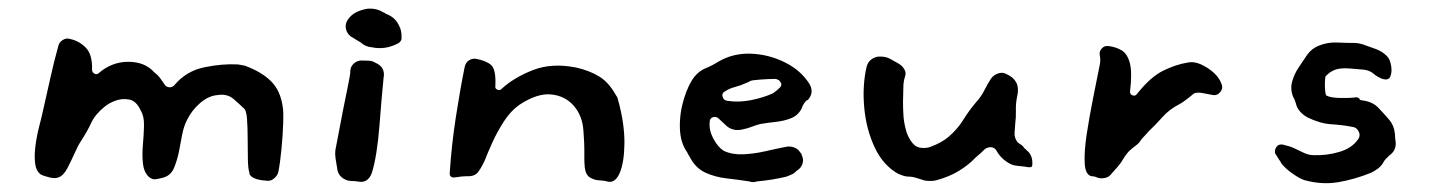

<svg xmlns="http://www.w3.org/2000/svg" viewBox="-20 -408 3264 438"><path d="M625 -164Q627 -154 626 -126Q625 -98 622 -67Q619 -36 615 -16Q614 -11 611 -7Q608 -3 604 0Q597 6 586 4Q556 2 549 -11V-14Q546 -22 545.5 -43.5Q545 -65 545 -90.5Q545 -116 543.5 -136.5Q542 -157 536 -161Q528 -169 513 -182Q498 -195 475 -191Q455 -189 436 -172.5Q417 -156 406 -133Q399 -119 395.5 -100.5Q392 -82 388 -61Q384 -42 377 -25Q370 -8 353 -3Q342 0 334.5 1Q327 2 319 -5Q308 -16 306 -35.5Q304 -55 306 -77.5Q308 -100 308.5 -121.5Q309 -143 301 -156Q291 -178 274.5 -181Q258 -184 242.5 -178Q227 -172 218 -164Q197 -147 188 -127.5Q179 -108 164 -85Q158 -76 150 -58Q142 -40 133.5 -24Q125 -8 115 -4Q107 0 94 -3Q81 -6 73 -10Q62 -18 60 -36Q58 -54 61 -76.5Q64 -99 69.5 -120Q75 -141 78 -155Q86 -190 94.5 -228.5Q103 -267 113 -303Q115 -312 123.5 -317Q132 -322 140 -319Q160 -315 175.5 -299.5Q191 -284 190 -249Q190 -243 195.5 -240Q201 -237 205 -241Q235 -267 272.5 -267Q310 -267 331 -244Q340 -237 345.5 -229.5Q351 -222 355 -216Q358 -210 365.5 -209Q373 -208 378 -214Q405 -246 446 -254.5Q487 -263 523 -261Q528 -260 531.5 -259.5Q535 -259 539 -258Q577 -244 598.5 -222.5Q620 -201 625 -164Z M896 -325Q896 -324 896 -321Q896 -318 895 -316Q894 -314 891.5 -311.5Q889 -309 886 -308Q858 -294 829 -300Q814 -301 803 -311Q797 -315 791.5 -318Q786 -321 780 -325Q771 -332 769 -343Q767 -354 774 -364Q782 -375 793.5 -380.5Q805 -386 818 -388Q838 -390 854 -380Q857 -379 859 -377.5Q861 -376 864 -375Q883 -367 891 -348Q896 -339 896 -325ZM855 -230Q853 -211 850.5 -181.5Q848 -152 845.5 -120Q843 -88 838.5 -59.5Q834 -31 828 -13Q819 11 796 6Q790 5 784.5 5Q779 5 774 4Q751 -3 749 -25Q747 -36 745.5 -46.5Q744 -57 745 -65Q747 -74 751.5 -99Q756 -124 762 -154Q768 -184 773 -208.5Q778 -233 779 -241V-244Q779 -255 786 -262Q793 -269 803 -270Q813 -270 821.5 -269.5Q830 -269 836 -265Q860 -255 855 -230Z M1390 -180Q1405 -125 1404.5 -81Q1404 -37 1393.5 -13Q1383 11 1365 6Q1360 4 1348 3.5Q1336 3 1326 -3Q1316 -9 1314 -26Q1313 -38 1313 -46Q1313 -54 1313 -68Q1313 -82 1311 -109Q1309 -143 1289.5 -166Q1270 -189 1238 -192.5Q1206 -196 1165 -169Q1145 -155 1129.5 -131Q1114 -107 1103 -82.5Q1092 -58 1085 -40Q1079 -27 1071 -16Q1063 -5 1045 -6Q1034 -6 1019.5 -3.5Q1005 -1 1006 -14Q1010 -77 1020 -141.5Q1030 -206 1040 -255Q1042 -265 1049.5 -270Q1057 -275 1065 -274Q1088 -270 1100 -260Q1112 -250 1110 -211Q1109 -206 1114.5 -203.5Q1120 -201 1124 -205Q1152 -231 1195.5 -248Q1239 -265 1294 -254Q1325 -247 1347 -233.5Q1369 -220 1385 -191Q1389 -186 1390 -180Z M1825 -219Q1839 -198 1823 -180Q1822 -180 1821.5 -179.5Q1821 -179 1820 -179Q1812 -171 1809 -161Q1801 -145 1785 -138.5Q1769 -132 1750 -130Q1731 -128 1714 -125Q1703 -122 1694 -118.5Q1685 -115 1675 -113Q1651 -107 1635 -123Q1631 -127 1627 -130.5Q1623 -134 1619 -138Q1613 -143 1606 -140.5Q1599 -138 1599 -130Q1597 -111 1607.5 -91.5Q1618 -72 1631 -64Q1650 -55 1675 -56Q1700 -57 1726 -63Q1752 -69 1773 -73Q1781 -75 1790.5 -72Q1800 -69 1805 -61Q1806 -60 1807.5 -58Q1809 -56 1809 -54Q1814 -44 1810.5 -34Q1807 -24 1798 -19Q1798 -18 1797 -18Q1796 -18 1795 -16Q1791 -12 1785 -9.5Q1779 -7 1774 -5Q1757 -1 1741.5 1.5Q1726 4 1706 6Q1698 9 1690 6Q1665 2 1638 -1Q1611 -4 1588.5 -14.5Q1566 -25 1553 -51Q1552 -53 1550.5 -55Q1549 -57 1548 -60Q1532 -82 1531 -115.5Q1530 -149 1540 -182Q1550 -215 1565 -234Q1576 -247 1590 -252.5Q1604 -258 1620 -268Q1653 -287 1693 -285.5Q1733 -284 1769 -266.5Q1805 -249 1825 -219ZM1760 -221Q1759 -224 1756 -225.5Q1753 -227 1750 -228Q1735 -228 1714.5 -226.5Q1694 -225 1691 -223Q1689 -221 1683 -219Q1670 -213 1656.5 -209.5Q1643 -206 1633 -199Q1626 -195 1628.5 -187Q1631 -179 1639 -178Q1665 -174 1693 -179.5Q1721 -185 1743 -195Q1752 -201 1760 -209Q1765 -216 1760 -221Z M2335 -38Q2336 -27 2331 -26.5Q2326 -26 2317 -28Q2305 -29 2295.5 -30.5Q2286 -32 2275 -40Q2262 -49 2254 -63Q2250 -71 2242 -72Q2234 -73 2227 -68Q2222 -63 2217 -58.5Q2212 -54 2206 -49Q2190 -32 2168 -18.5Q2146 -5 2117 3Q2106 6 2090 4Q2080 1 2071 -2Q2062 -5 2054 -5Q2047 -5 2041 -7Q2035 -9 2030 -11Q1995 -30 1975.5 -71.5Q1956 -113 1951.5 -163Q1947 -213 1957 -256Q1960 -267 1968.5 -273Q1977 -279 1987 -279Q1993 -279 1999 -278Q2005 -277 2012 -273Q2019 -269 2028 -264Q2037 -259 2041 -253Q2048 -244 2045 -235Q2042 -226 2041 -216Q2041 -209 2040.5 -196.5Q2040 -184 2040 -176Q2040 -160 2041 -144.5Q2042 -129 2046 -114Q2050 -96 2062 -81Q2064 -80 2064 -79.5Q2064 -79 2065 -78Q2072 -71 2084.5 -70.5Q2097 -70 2105 -74Q2129 -83 2144 -96Q2164 -113 2177 -134Q2190 -155 2206 -174Q2218 -187 2225.5 -202Q2233 -217 2241 -229Q2247 -237 2257 -240.5Q2267 -244 2276 -239Q2292 -232 2298.5 -219.5Q2305 -207 2300 -186Q2297 -171 2297.5 -156Q2298 -141 2296 -126Q2295 -116 2294.5 -104.5Q2294 -93 2301 -84Q2304 -81 2307.5 -79Q2311 -77 2314 -74Q2316 -70 2318 -69Q2320 -68 2322 -65Q2328 -61 2331.5 -53.5Q2335 -46 2335 -38Z M2766 -218Q2771 -208 2764.5 -199Q2758 -190 2748 -191Q2737 -193 2724.5 -195.5Q2712 -198 2704 -195Q2703 -194 2690.5 -184Q2678 -174 2668 -169Q2647 -158 2631.5 -140.5Q2616 -123 2600 -108Q2596 -103 2591.5 -98.5Q2587 -94 2583 -89Q2579 -82 2573 -77.5Q2567 -73 2561 -68Q2556 -64 2551.5 -58.5Q2547 -53 2544 -48Q2538 -37 2530.5 -28.5Q2523 -20 2515 -11Q2510 -4 2500.5 -2Q2491 0 2483 -3Q2477 -6 2470 -6Q2456 -9 2454.5 -35.5Q2453 -62 2459 -101.5Q2465 -141 2473.5 -183.5Q2482 -226 2489 -261Q2491 -272 2489 -281Q2487 -290 2493 -297Q2499 -304 2508 -303Q2526 -301 2539 -293Q2552 -285 2557.5 -264Q2563 -243 2558 -200Q2557 -193 2563.5 -190.5Q2570 -188 2574 -194Q2605 -233 2634 -247Q2663 -261 2688 -265Q2705 -269 2724 -259Q2738 -252 2749.5 -241.5Q2761 -231 2766 -218Z M3163 -90Q3168 -66 3149 -53Q3145 -49 3141.5 -45.5Q3138 -42 3136 -38Q3131 -29 3123.5 -23.5Q3116 -18 3108 -14Q3071 1 3033.5 7.5Q2996 14 2956 3Q2946 0 2930 -11Q2914 -22 2904 -34Q2902 -38 2897.5 -44.5Q2893 -51 2889 -58Q2887 -66 2892 -73Q2897 -80 2907 -78Q2921 -75 2932 -70Q2943 -65 2953 -60Q2965 -54 2977 -54Q3007 -53 3035.5 -61.5Q3064 -70 3078 -90Q3084 -98 3080 -107Q3076 -116 3068 -118Q3043 -123 3017.5 -124.5Q2992 -126 2963 -140Q2940 -153 2936 -173Q2935 -175 2934 -178.5Q2933 -182 2931 -185Q2927 -193 2926 -203Q2925 -213 2928 -223Q2933 -240 2942.5 -254Q2952 -268 2962 -283Q2973 -298 2989 -304Q3009 -312 3030.5 -311Q3052 -310 3069 -310Q3080 -310 3091 -306Q3105 -301 3119 -296Q3133 -291 3144 -280Q3151 -273 3153.5 -258Q3156 -243 3151.5 -233Q3147 -223 3131 -229Q3120 -234 3112.5 -240.5Q3105 -247 3092 -249Q3082 -250 3062.5 -251.5Q3043 -253 3034 -251Q3017 -248 3004 -234Q3003 -232 3002.5 -221.5Q3002 -211 3003 -201Q3004 -191 3006 -190Q3015 -185 3036.5 -184.5Q3058 -184 3074 -186Q3078 -186 3081 -183Q3082 -179 3088 -179Q3111 -176 3124 -162.5Q3137 -149 3149 -135Q3160 -122 3162 -104Q3162 -100 3162.5 -97Q3163 -94 3163 -90Z"/></svg>

Font: Slackside One
Style: Regular
Weight: 400
Version: Version 1.000